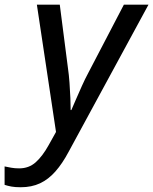

<svg xmlns="http://www.w3.org/2000/svg" viewBox="-109 -558 654 819"><path d="M-20.5 240.7Q-44.9 240.7 -60.3 237.8Q-75.7 234.9 -89.4 230.5V151.9Q-76.2 154.8 -60.8 157.5Q-45.4 160.2 -27.3 160.2Q14.2 160.2 43.2 134.3Q72.3 108.4 98.6 61L129.9 4.9L48.3 -538.1H146L180.7 -268.6Q185.1 -238.8 187.5 -204.6Q189.9 -170.4 191.2 -139.6Q192.4 -108.9 192.4 -88.4H195.3Q202.1 -104.5 214.4 -132.6Q226.6 -160.6 240.5 -191.7Q254.4 -222.7 267.1 -246.1L419.4 -538.1H524.4L184.1 88.9Q157.2 139.6 127.4 173.3Q97.7 207 61.8 223.9Q25.9 240.7 -20.5 240.7Z"/></svg>

Font: Open Sans Medium
Style: Italic
Weight: 500
Italic angle: -12°
Designer: Monotype Design Team
Foundry: Monotype Imaging Inc.
Version: Version 3.000